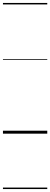

<svg xmlns="http://www.w3.org/2000/svg" viewBox="-20 -905 340 1300"><path d="M0 365H300V375H0ZM0 -20H300V0H0ZM0 -505H300V-500H0ZM0 -885H300V-875H0Z"/></svg>

Font: Playwrite AT Guides
Style: Italic
Weight: 400
Italic angle: -13.0072°
Designer: Veronika Burian, José Scaglione
Foundry: TypeTogether
Version: Version 1.002